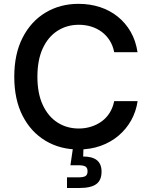

<svg xmlns="http://www.w3.org/2000/svg" viewBox="-20 -757 775 985"><path d="M382.8 9.8Q288.1 9.8 213.4 -34.9Q138.7 -79.6 95.9 -163.1Q53.2 -246.6 53.2 -363.3Q53.2 -480.5 96.2 -564.2Q139.2 -647.9 213.9 -692.6Q288.6 -737.3 382.8 -737.3Q441.4 -737.3 492.4 -720.7Q543.5 -704.1 583.7 -671.9Q624 -639.6 650.4 -593.8Q676.8 -547.9 685.5 -489.3H565.9Q559.1 -523.4 542.7 -549.3Q526.4 -575.2 502.2 -593.3Q478 -611.3 448 -620.6Q418 -629.9 384.3 -629.9Q323.2 -629.9 274.9 -598.9Q226.6 -567.9 199.2 -508.5Q171.9 -449.2 171.9 -363.3Q171.9 -277.3 199.7 -218Q227.5 -158.7 275.4 -128.2Q323.2 -97.7 384.3 -97.7Q417.5 -97.7 447.5 -107.2Q477.5 -116.7 502 -134.5Q526.4 -152.3 542.7 -178.5Q559.1 -204.6 565.9 -238.3H686Q678.2 -185.1 653.1 -139.9Q627.9 -94.7 588.1 -61Q548.3 -27.3 496.6 -8.8Q444.8 9.8 382.8 9.8ZM323.7 207.5V152.8H383.3Q408.7 152.8 418.9 146Q429.2 139.2 429.2 121.6Q429.2 104.5 418.9 97.7Q408.7 90.8 383.3 90.8H341.3L357.4 -19H408.2V3.4L406.7 45.9Q454.1 45.9 477.5 65.2Q501 84.5 501 123.5Q501 168 473.6 187.7Q446.3 207.5 386.7 207.5Z"/></svg>

Font: Inter
Style: 540
Weight: 540
Designer: Rasmus Andersson
Foundry: rsms
Version: Version 4.001;git-66647c0bb